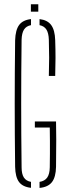

<svg xmlns="http://www.w3.org/2000/svg" viewBox="-20 -896 330 920"><path d="M128.5 4Q88.5 -0.5 71 -24.2Q53.5 -48 52.5 -96.5Q51.5 -176.5 51 -251.5Q50.5 -326.5 50.5 -399.8Q50.5 -473 51 -548Q51.5 -623 52.5 -703Q54 -752 71.5 -776Q89 -800 128.5 -804.5V-775.5Q105.5 -771 95 -754.2Q84.5 -737.5 83.5 -706Q82.5 -625 82 -549.2Q81.5 -473.5 81.5 -400Q81.5 -326.5 82 -250.8Q82.5 -175 83.5 -94Q83.5 -63 94 -46Q104.5 -29 128.5 -24.5ZM169.5 4.5V-24.5Q194.5 -28.5 206.2 -45.2Q218 -62 218.5 -94Q219 -127.5 219.2 -158.5Q219.5 -189.5 219.2 -220.5Q219 -251.5 218.5 -285H147V-314H248.5Q249.5 -278.5 249.5 -227.8Q249.5 -177 248.5 -96.5Q247.5 -47.5 229 -23.5Q210.5 0.5 169.5 4.5ZM214 -532Q215.5 -578 215.5 -619.2Q215.5 -660.5 214 -706Q213 -737.5 202.5 -754.2Q192 -771 169.5 -775.5V-804.5Q207.5 -800 225.2 -776Q243 -752 244.5 -703.5Q246 -658.5 246 -618.2Q246 -578 244.5 -532ZM128 -840V-875.5H163.5V-840Z"/></svg>

Font: Big Shoulders Stencil Display ExtraLight
Style: Regular
Weight: 250
Designer: Patric King
Foundry: XO Type Co
Version: Version 2.001